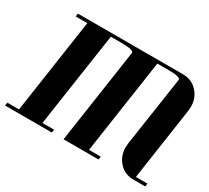

<svg xmlns="http://www.w3.org/2000/svg" viewBox="-123 -816 1108 1018"><g transform="rotate(30 430.5 -307.5)"><path d="M0 0 2.9 -19H74.2L159.2 -596.2H87.9L90.8 -615.2H733.9Q793.9 -615.2 829.1 -569.8Q856.9 -534.7 856.9 -486.8Q856.9 -478.5 855 -460.9L790 -19H860.8L857.9 0H787.1Q726.6 0 691.9 -44.9Q664.1 -80.1 664.1 -127.9Q664.1 -136.2 666 -153.8L729 -577.1Q731.9 -596.2 660.2 -596.2H587.9L502.9 -19H575.2L571.8 0H357.9L442.9 -577.1Q445.8 -596.2 374 -596.2H303.2L217.8 -19H289.1L286.1 0Z"/></g></svg>

Font: Hjet
Style: Italic
Weight: 400
Designer: T. Christopher White
Version: Version 1.2